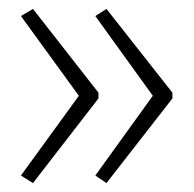

<svg xmlns="http://www.w3.org/2000/svg" viewBox="-20 -492 435 431"><path d="M367 -271 219 -81 194 -98 323 -277 194 -456 219 -472 367 -284ZM201 -271 54 -81 27 -98 157 -277 27 -456 54 -472 201 -284Z"/></svg>

Font: Noto Sans Disp ExtLt
Style: Regular
Weight: 200
Designer: Monotype Design Team
Foundry: Monotype Imaging Inc.
Version: Version 2.000;GOOG;noto-source:20170915:90ef993387c0